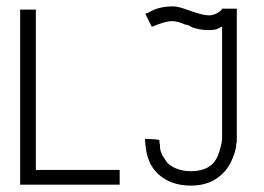

<svg xmlns="http://www.w3.org/2000/svg" viewBox="-20 -577 824 600"><path d="M519 -511Q496 -511 457 -494H454L434 -534L445 -538Q474 -557 522 -557Q532 -557 549 -552L590 -538Q618 -529 634 -529Q645 -529 657.5 -535.5Q670 -542 675 -550H720V-153Q720 -128 719 -128Q718 -129 718 -130V-125Q718 -118 717 -114L714 -102Q700 -58 678 -37Q640 3 577 3Q526 3 490.5 -20.5Q455 -44 442 -85Q435 -106 433 -143L459 -142Q464 -142 476 -140H477L478 -139L479 -127Q480 -126 480 -124V-118Q480 -111 482.5 -103.5Q485 -96 487.5 -91.5Q490 -87 495.5 -79Q501 -71 503 -68Q531 -42 577 -42Q641 -42 661 -91Q670 -114 674 -140V-494L658 -486Q648 -483 631 -483Q606 -483 582 -491Q580 -492 572.5 -496Q565 -500 560 -500L538 -508Q524 -511 519 -511ZM92 -46H354V0H43V-547H92Z"/></svg>

Font: Bhavuka
Style: Regular
Weight: 400
Version: 2.94.0; ttfautohint (v1.2) -l 7 -r 28 -G 50 -x 13 -D deva -f